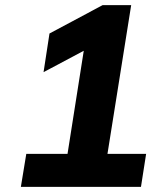

<svg xmlns="http://www.w3.org/2000/svg" viewBox="-20 -725 640 745"><path d="M61 0 82 -128H242L305 -528L149 -445L172 -595L378 -705H489L397 -128H547L527 0Z"/></svg>

Font: Mulish ExtraBold
Style: Italic
Weight: 800
Italic angle: -9°
Designer: Vernon Adams
Foundry: Vernon Adams
Version: Version 3.603; ttfautohint (v1.8.3)